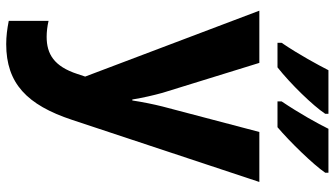

<svg xmlns="http://www.w3.org/2000/svg" viewBox="-244 -562 1052 603"><g transform="rotate(90 281.5 -260.0)"><path d="M298 -619V-606H379C424 -644 497 -719 522 -756V-766H384C368 -733 335 -674 298 -619ZM114 -619V-606H191C243 -647 311 -717 337 -756V-766H200C183 -733 152 -675 114 -619ZM118 246C241 246 309 181 356 39L551 -549H394L314 -245C307 -217 300 -183 295 -150H292C286 -186 279 -216 271 -245L177 -549H13L220 -2L212 22C188 96 149 119 95 119C80 119 62 117 45 113V238C70 243 94 246 118 246Z"/></g></svg>

Font: Noto Sans Mono SemiCondensed ExtraBold
Style: Regular
Weight: 800
Width: 4
Designer: Monotype Design Team
Foundry: Monotype Imaging Inc.
Version: Version 2.014